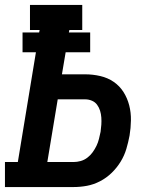

<svg xmlns="http://www.w3.org/2000/svg" viewBox="-24 -755 644 775"><path d="M-4 0V-101H48L121 -544H67V-624H134L136 -634H97V-735H308V-634H256L254 -624H340V-544H241L226 -455H320Q351 -455 381 -448Q411 -441 435 -424.5Q459 -408 474.5 -383.5Q490 -359 497.5 -330Q505 -301 504.5 -269.5Q504 -238 499 -208Q494 -181 486 -154Q478 -127 463 -102.5Q448 -78 427 -57.5Q406 -37 380 -23.5Q354 -10 327 -5Q300 0 273 0ZM167 -101H273Q287 -101 301.5 -105Q316 -109 328.5 -118.5Q341 -128 350 -140.5Q359 -153 365.5 -166.5Q372 -180 375.5 -194.5Q379 -209 382 -223Q384 -237 385 -251.5Q386 -266 385 -280.5Q384 -295 380 -308Q376 -321 368 -332Q360 -343 347 -348.5Q334 -354 320 -354H209Z"/></svg>

Font: Iosevka Slab Extended
Style: Bold Italic
Weight: 700
Width: 7
Italic angle: -9°
Monospace: yes
Designer: Belleve Invis
Foundry: Belleve Invis
Version: Version 11.1.0; ttfautohint (v1.8.3)